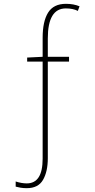

<svg xmlns="http://www.w3.org/2000/svg" viewBox="-20 -744 498 1004"><path d="M203 -547V-447L122 -443V-422H203V86Q203 215 120 215Q93 215 62 205V232Q73 235 87.5 237.5Q102 240 120 240Q180 240 205 196.5Q230 153 230 83V-422H341V-447H230V-543Q230 -700 324 -700Q362 -700 387 -687L396 -711Q365 -724 325 -724Q260 -724 231.5 -678Q203 -632 203 -547Z"/></svg>

Font: Noto Sans Display SemiCondensed Thin
Style: Regular
Weight: 250
Width: 4
Designer: Monotype Design team
Foundry: Monotype Imaging Inc.
Version: 1.000